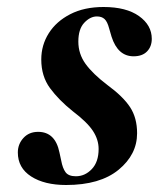

<svg xmlns="http://www.w3.org/2000/svg" viewBox="-20 -515 454 549"><path d="M169 14Q107 14 69 -10.5Q31 -35 31 -79Q31 -103 47 -120.5Q63 -138 89 -138Q138 -138 150 -79L155 -56Q159 -34 167.5 -22.5Q176 -11 197 -11Q223 -11 242.5 -31.5Q262 -52 262 -89Q262 -116 245.5 -141Q229 -166 188 -197Q148 -229 123 -263Q98 -297 98 -345Q98 -386 119.5 -420Q141 -454 181 -474.5Q221 -495 276 -495Q341 -495 377.5 -469Q414 -443 414 -404Q414 -382 400.5 -368Q387 -354 362 -354Q317 -354 299 -410L292 -434Q287 -453 279 -460.5Q271 -468 257 -468Q238 -468 221 -450Q204 -432 204 -396Q204 -361 224.5 -332.5Q245 -304 287 -272Q332 -239 352 -208.5Q372 -178 372 -134Q372 -73 319 -29.5Q266 14 169 14Z"/></svg>

Font: DM Serif Text
Style: Italic
Weight: 400
Italic angle: -12°
Designer: Colophon Foundry, Frank Grießhammer
Foundry: Colophon Foundry
Version: Version 5.100; ttfautohint (v1.8.2)